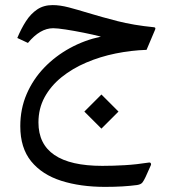

<svg xmlns="http://www.w3.org/2000/svg" viewBox="-20 -418 673 758"><path d="M380.4 -44.9 313 22.5 380.4 89.8 447.8 22.5ZM383.8 236.8Q257.8 236.8 194.8 193.8Q131.8 150.9 131.8 65.4Q131.8 10.3 156.2 -34.4Q180.7 -79.1 223.1 -113.3Q265.6 -147.5 320.3 -170.9Q375 -194.3 436.3 -206.8Q497.6 -219.2 558.6 -221.2L592.3 -300.8Q594.2 -305.7 593 -307.9Q591.8 -310.1 587.4 -310.5Q507.3 -318.4 443.6 -334.7Q379.9 -351.1 328.6 -366.7Q287.1 -379.4 252 -388.7Q216.8 -397.9 188 -397.9Q152.3 -397.9 126.7 -380.6Q101.1 -363.3 82.3 -334Q63.5 -304.7 48.3 -268.1L90.3 -248.5Q138.2 -306.6 189.9 -306.6Q206.1 -306.6 239.3 -301.5Q272.5 -296.4 310.5 -288.8Q348.6 -281.2 378.4 -273.4Q314 -259.8 256.3 -228.3Q198.7 -196.8 154.5 -150.9Q110.4 -105 85.2 -46.6Q60.1 11.7 60.1 80.1Q60.1 166 103 218.8Q146 271.5 221.7 295.7Q297.4 319.8 394.5 319.8Q432.1 319.8 463.9 317.9Q495.6 315.9 521 312.5Q536.6 310.1 542.5 302.2Q548.3 294.4 554.7 280.8L575.7 233.9Q576.7 231.4 576.2 229Q575.7 226.6 574 224.9Q572.3 223.1 568.8 223.6Q519 231.4 472.9 234.1Q426.8 236.8 383.8 236.8Z"/></svg>

Font: Literata
Style: Regular
Weight: 400
Designer: Latin by Veronika Burian and Jose Scaglione. Greek by Irene Vlachou. Cyrillic by Vera Evstafieva.
Foundry: TypeTogether
Version: Version 3.002